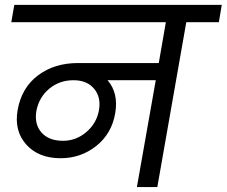

<svg xmlns="http://www.w3.org/2000/svg" viewBox="-20 -760 921 780"><path d="M235.8 -188Q289.1 -188 330.6 -223.4Q372.1 -258.8 381.8 -311Q391.6 -364.3 362.5 -399.2Q333.5 -434.1 278.8 -434.1Q221.7 -434.1 180.2 -399.7Q138.7 -365.2 127.9 -310.1Q118.7 -255.9 148.4 -221.9Q178.2 -188 235.8 -188ZM25.9 -669.9 38.1 -740.2H880.9L869.1 -669.9H736.8L619.1 0H536.1L612.8 -434.1H417Q461.9 -382.3 448.2 -300.8Q434.1 -217.3 371.3 -167.2Q308.6 -117.2 226.1 -117.2Q136.2 -117.2 86.4 -173.1Q36.6 -229 51.8 -314Q67.9 -403.8 134.5 -453.9Q201.2 -503.9 296.9 -503.9H625L653.8 -669.9Z"/></svg>

Font: Poppins
Style: Italic
Weight: 400
Italic angle: -10°
Designer: Ninad Kale (Devanagari), Jonny Pinhorn (Latin)
Foundry: Indian Type Foundry
Version: Version 3.200;PS 1.000;hotconv 16.6.54;makeotf.lib2.5.65590